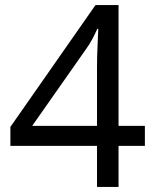

<svg xmlns="http://www.w3.org/2000/svg" viewBox="-20 -738 612 758"><path d="M552 -162H448V0H363V-162H21V-237L357 -718H448V-241H552ZM363 -466Q363 -518 365 -554.5Q367 -591 368 -624H364Q356 -605 344 -583Q332 -561 321 -546L107 -241H363Z"/></svg>

Font: Noto Sans Mandaic
Style: Regular
Weight: 400
Designer: Monotype Design Team
Foundry: Monotype Imaging Inc.
Version: Version 2.002; ttfautohint (v1.8.4.7-5d5b)